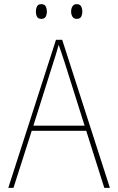

<svg xmlns="http://www.w3.org/2000/svg" viewBox="-20 -906 570 926"><path d="M20 0 250 -714H280L510 0H483L396 -275H133L45 0ZM236 -601 141 -300H388L293 -601Q287 -621 279 -643.5Q271 -666 263 -690Q257 -668 250 -645Q243 -622 236 -601ZM350 -815Q336 -815 329.5 -825.5Q323 -836 323 -850Q323 -865 329.5 -875.5Q336 -886 350 -886Q365 -886 371 -875.5Q377 -865 377 -850Q377 -836 371.5 -825.5Q366 -815 350 -815ZM179 -815Q164 -815 158.5 -825.5Q153 -836 153 -850Q153 -864 158.5 -875Q164 -886 179 -886Q195 -886 200.5 -875Q206 -864 206 -850Q206 -836 200.5 -825.5Q195 -815 179 -815Z"/></svg>

Font: Noto Sans Mono Condensed Thin
Style: Regular
Weight: 100
Width: 3
Designer: Monotype Design Team
Foundry: Monotype Imaging Inc.
Version: Version 2.014; ttfautohint (v1.8.4.7-5d5b)